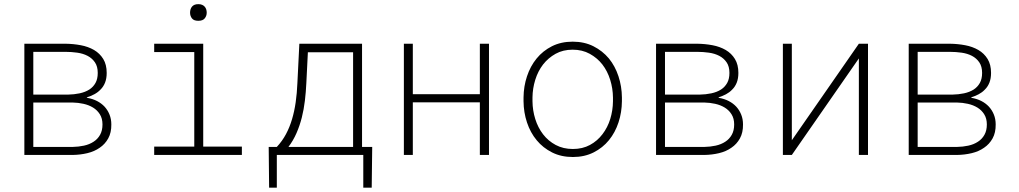

<svg xmlns="http://www.w3.org/2000/svg" viewBox="-20 -736 4841 912"><path d="M95.7 0H325.2Q361.3 -0.5 395 -8.5Q428.7 -16.6 453.6 -34.2Q479 -51.3 494.1 -78.6Q509.3 -106 508.8 -145Q508.8 -170.4 500.2 -191.7Q491.7 -212.9 476.6 -229.5Q461.4 -245.6 440.9 -256.1Q420.4 -266.6 395.5 -271L391.6 -273.4Q411.1 -279.3 427.7 -288.1Q444.3 -296.9 456.5 -309.6Q471.2 -323.7 479 -343.5Q486.8 -363.3 486.8 -389.6Q486.8 -429.2 470.5 -455.8Q454.1 -482.4 426.8 -498.5Q398.9 -514.6 363.8 -521.2Q328.6 -527.8 291.5 -528.3H95.7ZM138.2 -249H325.2Q351.1 -248.5 376.5 -242.9Q401.9 -237.3 421.9 -225.1Q441.9 -212.9 454.3 -193.1Q466.8 -173.3 466.8 -145Q466.8 -115.7 455.3 -95.5Q443.8 -75.2 424.8 -63Q404.8 -49.8 378.9 -44.2Q353 -38.6 325.2 -38.1H138.2ZM138.2 -286.6V-489.7H291.5Q319.3 -489.7 346.9 -485.8Q374.5 -481.9 396 -470.7Q417.5 -459.5 430.9 -439.9Q444.3 -420.4 444.3 -389.6Q444.3 -361.3 433.6 -342Q422.9 -322.8 404.8 -311Q384.8 -298.3 358.4 -292.7Q332 -287.1 302.7 -286.6Z M712.4 -528.3V-488.8H902.8V-39.6H712.4V0H1128.9V-39.6H945.3V-528.3ZM882.8 -675.8Q882.8 -660.6 891.6 -648.9Q900.4 -637.2 921.9 -637.2Q943.4 -637.2 952.6 -648.9Q961.9 -660.6 961.9 -675.8Q961.9 -684.1 959.5 -691.7Q957 -699.2 952.1 -704.6Q947.3 -710 939.9 -713.1Q932.6 -716.3 921.9 -716.3Q911.1 -716.3 903.8 -713.1Q896.5 -710 892.1 -704.6Q887.2 -698.7 885 -691.4Q882.8 -684.1 882.8 -675.8Z M1294.9 -38.1H1256.3L1258.3 155.3H1294.9V0H1705.6V155.3H1745.6L1748 -38.1H1699.7V-528.3H1401.9L1392.6 -341.3Q1390.6 -293 1384.5 -250.2Q1378.4 -207.5 1367.2 -169.9Q1356 -131.8 1338.4 -98.9Q1320.8 -65.9 1294.9 -38.1ZM1435.1 -341.3 1442.4 -487.8H1657.2V-38.1H1350.1Q1373 -68.4 1388.4 -103.8Q1403.8 -139.2 1413.6 -177.7Q1423.3 -216.3 1428.2 -257.6Q1433.1 -298.8 1435.1 -341.3Z M2302.7 0V-528.3H2259.3V-288.6H1940.9V-528.3H1898.4V0H1940.9V-250H2259.3V0Z M2466.8 -272.9V-254.9Q2467.3 -202.1 2483.2 -154.3Q2499 -106.4 2529.3 -69.8Q2559.1 -33.7 2602.3 -12Q2645.5 9.8 2701.2 9.8Q2756.3 9.8 2799.6 -12Q2842.8 -33.7 2872.6 -70.3Q2902.3 -106.9 2918 -154.8Q2933.6 -202.6 2934.1 -254.9V-272.9Q2933.6 -325.7 2917.7 -373.8Q2901.9 -421.9 2872.1 -458.5Q2841.8 -494.6 2798.6 -516.4Q2755.4 -538.1 2700.2 -538.1Q2645 -538.1 2601.8 -516.4Q2558.6 -494.6 2528.8 -458Q2499 -421.4 2483.2 -373.5Q2467.3 -325.7 2466.8 -272.9ZM2509.3 -254.9V-272.9Q2509.8 -315.9 2522.5 -356.9Q2535.2 -397.9 2559.6 -429.7Q2584 -460.9 2619.1 -480.5Q2654.3 -500 2700.2 -500Q2745.6 -500 2781.2 -480.5Q2816.9 -460.9 2841.3 -429.7Q2865.7 -397.9 2878.4 -356.9Q2891.1 -315.9 2891.6 -272.9V-254.9Q2891.1 -211.4 2878.7 -170.9Q2866.2 -130.4 2841.8 -98.6Q2817.4 -66.4 2782.2 -47.4Q2747.1 -28.3 2701.2 -28.3Q2655.3 -28.3 2619.6 -47.4Q2584 -66.4 2559.6 -98.1Q2535.2 -129.9 2522.5 -170.7Q2509.8 -211.4 2509.3 -254.9Z M3096.2 0H3325.7Q3361.8 -0.5 3395.5 -8.5Q3429.2 -16.6 3454.1 -34.2Q3479.5 -51.3 3494.6 -78.6Q3509.8 -106 3509.3 -145Q3509.3 -170.4 3500.7 -191.7Q3492.2 -212.9 3477.1 -229.5Q3461.9 -245.6 3441.4 -256.1Q3420.9 -266.6 3396 -271L3392.1 -273.4Q3411.6 -279.3 3428.2 -288.1Q3444.8 -296.9 3457 -309.6Q3471.7 -323.7 3479.5 -343.5Q3487.3 -363.3 3487.3 -389.6Q3487.3 -429.2 3470.9 -455.8Q3454.6 -482.4 3427.2 -498.5Q3399.4 -514.6 3364.3 -521.2Q3329.1 -527.8 3292 -528.3H3096.2ZM3138.7 -249H3325.7Q3351.6 -248.5 3377 -242.9Q3402.3 -237.3 3422.4 -225.1Q3442.4 -212.9 3454.8 -193.1Q3467.3 -173.3 3467.3 -145Q3467.3 -115.7 3455.8 -95.5Q3444.3 -75.2 3425.3 -63Q3405.3 -49.8 3379.4 -44.2Q3353.5 -38.6 3325.7 -38.1H3138.7ZM3138.7 -286.6V-489.7H3292Q3319.8 -489.7 3347.4 -485.8Q3375 -481.9 3396.5 -470.7Q3418 -459.5 3431.4 -439.9Q3444.8 -420.4 3444.8 -389.6Q3444.8 -361.3 3434.1 -342Q3423.3 -322.8 3405.3 -311Q3385.3 -298.3 3358.9 -292.7Q3332.5 -287.1 3303.2 -286.6Z M4059.6 -528.3 3741.2 -69.8V-528.3H3698.7V0H3741.2L4059.6 -458.5V0H4103V-528.3Z M4296.4 0H4525.9Q4562 -0.5 4595.7 -8.5Q4629.4 -16.6 4654.3 -34.2Q4679.7 -51.3 4694.8 -78.6Q4710 -106 4709.5 -145Q4709.5 -170.4 4700.9 -191.7Q4692.4 -212.9 4677.2 -229.5Q4662.1 -245.6 4641.6 -256.1Q4621.1 -266.6 4596.2 -271L4592.3 -273.4Q4611.8 -279.3 4628.4 -288.1Q4645 -296.9 4657.2 -309.6Q4671.9 -323.7 4679.7 -343.5Q4687.5 -363.3 4687.5 -389.6Q4687.5 -429.2 4671.1 -455.8Q4654.8 -482.4 4627.4 -498.5Q4599.6 -514.6 4564.5 -521.2Q4529.3 -527.8 4492.2 -528.3H4296.4ZM4338.9 -249H4525.9Q4551.8 -248.5 4577.1 -242.9Q4602.5 -237.3 4622.6 -225.1Q4642.6 -212.9 4655 -193.1Q4667.5 -173.3 4667.5 -145Q4667.5 -115.7 4656 -95.5Q4644.5 -75.2 4625.5 -63Q4605.5 -49.8 4579.6 -44.2Q4553.7 -38.6 4525.9 -38.1H4338.9ZM4338.9 -286.6V-489.7H4492.2Q4520 -489.7 4547.6 -485.8Q4575.2 -481.9 4596.7 -470.7Q4618.2 -459.5 4631.6 -439.9Q4645 -420.4 4645 -389.6Q4645 -361.3 4634.3 -342Q4623.5 -322.8 4605.5 -311Q4585.4 -298.3 4559.1 -292.7Q4532.7 -287.1 4503.4 -286.6Z"/></svg>

Font: Roboto Mono ExtraLight
Style: Regular
Weight: 250
Monospace: yes
Designer: Google
Version: Version 3.000